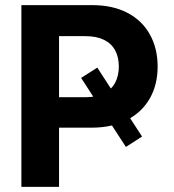

<svg xmlns="http://www.w3.org/2000/svg" viewBox="-20 -727 676 747"><path d="M532.7 -195.8 469.8 -155.3 295.6 -423.9 358.5 -463.9ZM63.2 -707H339.9Q418.9 -707 476.1 -676.9Q533.4 -646.8 563.3 -592.6Q593.3 -538.5 593.3 -468Q593.3 -397.5 562.8 -344Q532.3 -290.4 474.4 -260.4Q416.5 -230.3 336.5 -230.3H158.5V-348.8H313.2Q355.7 -348.8 384.8 -363.7Q413.9 -378.6 428.1 -405.4Q442.3 -432.3 442.3 -468Q442.3 -504.3 428.1 -530.9Q413.9 -557.5 384.9 -571.9Q355.9 -586.3 312.8 -586.3H209.7V0H63.2Z"/></svg>

Font: Pretendard GOV Variable
Style: Regular
Weight: 400
Designer: Base glyphs from Inter by Rasmus Andersson; Hangul glyphs from Noto Sans CJK(Source Han Sans) by Jang Soo-young and Kang
Foundry: Kil Hyung-jin
Version: Version 1.307;Glyphs 3.2 (3192)